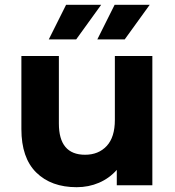

<svg xmlns="http://www.w3.org/2000/svg" viewBox="-20 -771 727 799"><path d="M614 -538V0H466V-64Q435 -29 392 -10.5Q349 8 299 8Q193 8 131 -53Q69 -114 69 -234V-538H225V-257Q225 -127 334 -127Q390 -127 424 -163.5Q458 -200 458 -272V-538ZM255 -751H401L297 -607H183ZM457 -751H603L499 -607H385Z"/></svg>

Font: APTA Sans Regular
Style: Bold Italic
Weight: 700
Version: Version 7.200